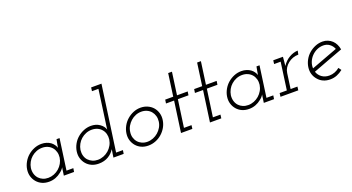

<svg xmlns="http://www.w3.org/2000/svg" viewBox="-50 -1350 3591 1957"><g transform="rotate(-20 1745.5 -371.5)"><path d="M62 -188Q68 -227 88 -263Q108 -299 138.5 -325.5Q169 -352 207 -367.5Q245 -383 286 -383Q316 -383 340.5 -375Q365 -367 384 -354Q403 -340 415.5 -322Q428 -304 433 -287Q436 -309 440.5 -331Q445 -353 449 -375H482L435 -39H509L503 0H392L398 -41Q399 -53 401 -64Q403 -75 405 -87Q399 -75 388 -63Q377 -51 362 -40Q337 -19 303.5 -6Q270 7 232 7Q190 7 156.5 -8Q123 -23 100 -50Q77 -77 66.5 -112Q56 -147 62 -188ZM103 -188Q99 -154 107.5 -125Q116 -96 136 -74Q154 -55 179.5 -44Q205 -33 237 -33Q269 -33 299.5 -45Q330 -57 354 -78Q378 -99 394 -127Q410 -155 415 -188Q419 -220 411 -248.5Q403 -277 385 -298Q367 -319 340 -331Q313 -343 280 -343Q247 -343 217 -331Q187 -319 163 -298Q139 -277 123.5 -248.5Q108 -220 103 -188Z M936 -41Q938 -53 940 -64Q942 -75 943 -87Q920 -47 875.5 -20Q831 7 770 7Q728 7 694.5 -8Q661 -23 638 -50Q615 -77 604.5 -112Q594 -147 600 -188Q606 -228 626 -264Q646 -300 676.5 -326Q707 -352 745 -367.5Q783 -383 824 -383Q878 -383 917.5 -355.5Q957 -328 968 -290Q971 -312 973.5 -334.5Q976 -357 980 -378L1026 -711H956L961 -750H1073L973 -39H1047L1041 0H930ZM641 -188Q637 -154 645 -125.5Q653 -97 672 -76Q691 -56 717 -44.5Q743 -33 775 -33Q807 -33 837.5 -45Q868 -57 892 -78Q916 -99 932 -127Q948 -155 953 -188Q957 -220 949.5 -248Q942 -276 924 -297Q906 -319 878.5 -331Q851 -343 818 -343Q785 -343 755 -331Q725 -319 701 -298Q677 -277 661.5 -248.5Q646 -220 641 -188Z M1139 -188Q1145 -228 1165 -264Q1185 -300 1215.5 -326.5Q1246 -353 1283.5 -368.5Q1321 -384 1362 -384Q1403 -384 1437.5 -368.5Q1472 -353 1495 -326.5Q1518 -300 1528.5 -264Q1539 -228 1533 -188Q1527 -147 1507 -112Q1487 -77 1456.5 -50Q1426 -23 1387.5 -8Q1349 7 1308 7Q1267 7 1233.5 -8Q1200 -23 1177 -50Q1154 -77 1143.5 -112Q1133 -147 1139 -188ZM1180 -188Q1175 -155 1183 -127Q1191 -99 1209 -78Q1227 -57 1253.5 -45Q1280 -33 1312 -33Q1344 -33 1374.5 -45Q1405 -57 1429 -78Q1453 -99 1469.5 -127Q1486 -155 1490 -188Q1494 -220 1486 -248Q1478 -276 1460 -297.5Q1442 -319 1415 -331Q1388 -343 1356 -343Q1323 -343 1293.5 -331Q1264 -319 1240 -297.5Q1216 -276 1200 -248Q1184 -220 1180 -188Z M1749 -619H1790L1756 -375H1872L1866 -335H1751L1709 -39H1791L1786 0H1663L1710 -335H1622L1628 -375H1715Z M2063 -619H2104L2070 -375H2186L2180 -335H2065L2023 -39H2105L2100 0H1977L2024 -335H1936L1942 -375H2029Z M2231 -188Q2237 -227 2257 -263Q2277 -299 2307.5 -325.5Q2338 -352 2376 -367.5Q2414 -383 2455 -383Q2485 -383 2509.5 -375Q2534 -367 2553 -354Q2572 -340 2584.5 -322Q2597 -304 2602 -287Q2605 -309 2609.5 -331Q2614 -353 2618 -375H2651L2604 -39H2678L2672 0H2561L2567 -41Q2568 -53 2570 -64Q2572 -75 2574 -87Q2568 -75 2557 -63Q2546 -51 2531 -40Q2506 -19 2472.5 -6Q2439 7 2401 7Q2359 7 2325.5 -8Q2292 -23 2269 -50Q2246 -77 2235.5 -112Q2225 -147 2231 -188ZM2272 -188Q2268 -154 2276.5 -125Q2285 -96 2305 -74Q2323 -55 2348.5 -44Q2374 -33 2406 -33Q2438 -33 2468.5 -45Q2499 -57 2523 -78Q2547 -99 2563 -127Q2579 -155 2584 -188Q2588 -220 2580 -248.5Q2572 -277 2554 -298Q2536 -319 2509 -331Q2482 -343 2449 -343Q2416 -343 2386 -331Q2356 -319 2332 -298Q2308 -277 2292.5 -248.5Q2277 -220 2272 -188Z M2747 -39H2825L2866 -336H2795L2800 -375H2905L2902 -339Q2900 -322 2899 -308.5Q2898 -295 2896 -278Q2911 -302 2931 -321.5Q2951 -341 2974 -354Q2997 -368 3021 -375Q3045 -382 3068 -383L3060 -342Q3029 -342 2999.5 -331.5Q2970 -321 2947 -302Q2924 -284 2908.5 -259Q2893 -234 2889 -205L2866 -39H2940L2935 0H2742Z M3488 -243Q3405 -212 3323.5 -182Q3242 -152 3159 -120Q3172 -81 3205.5 -57Q3239 -33 3286 -33Q3317 -33 3346 -44.5Q3375 -56 3397 -75Q3403 -68 3408 -60.5Q3413 -53 3419 -45Q3389 -21 3354.5 -7Q3320 7 3281 7Q3240 7 3206.5 -8Q3173 -23 3151 -50Q3127 -77 3116.5 -112Q3106 -147 3112 -188Q3118 -228 3138 -264Q3158 -300 3188.5 -326Q3219 -352 3256.5 -367.5Q3294 -383 3336 -383Q3366 -383 3392.5 -372Q3419 -361 3439 -342Q3458 -324 3470.5 -298.5Q3483 -273 3488 -243ZM3330 -343Q3292 -343 3259 -327.5Q3226 -312 3201.5 -286Q3177 -260 3164 -227Q3151 -194 3153 -159Q3225 -186 3296 -212.5Q3367 -239 3439 -266Q3426 -300 3397 -321.5Q3368 -343 3330 -343Z"/></g></svg>

Font: Josefin Slab
Style: Italic
Weight: 400
Italic angle: -12°
Designer: Santiago Orozco
Foundry: Typemade
Version: Version 2.000